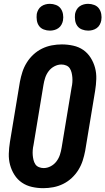

<svg xmlns="http://www.w3.org/2000/svg" viewBox="-20 -975 550 1003"><path d="M206 8Q176 8 147 1.5Q118 -5 94.5 -21Q71 -37 55.5 -61.5Q40 -86 32.5 -114Q25 -142 26 -172.5Q27 -203 32 -234L84 -548Q89 -574 97 -599Q105 -624 119.5 -647.5Q134 -671 154.5 -690Q175 -709 199.5 -721Q224 -733 250.5 -738Q277 -743 303 -743Q333 -743 362.5 -736.5Q392 -730 415 -714Q438 -698 453.5 -673.5Q469 -649 476.5 -621Q484 -593 483 -562.5Q482 -532 477 -501L425 -187Q420 -161 412 -136Q404 -111 389.5 -87.5Q375 -64 354.5 -45Q334 -26 309.5 -14Q285 -2 258.5 3Q232 8 206 8ZM208 -97Q227 -97 245 -106.5Q263 -116 275 -132Q287 -148 293 -166.5Q299 -185 302 -204L354 -518Q357 -531 358 -544.5Q359 -558 358 -570.5Q357 -583 354 -595.5Q351 -608 344.5 -618Q338 -628 326 -633Q314 -638 301 -638Q282 -638 264 -628.5Q246 -619 234 -603Q222 -587 216 -568.5Q210 -550 207 -531L155 -217Q152 -204 151 -190.5Q150 -177 151 -164.5Q152 -152 155 -139.5Q158 -127 164.5 -117Q171 -107 183 -102Q195 -97 208 -97ZM441 -815Q424 -815 408.5 -821Q393 -827 384 -839.5Q375 -852 372.5 -868.5Q370 -885 372 -902Q374 -913 380 -924Q386 -935 396 -942Q406 -949 417.5 -952Q429 -955 440 -955Q457 -955 472.5 -949Q488 -943 497 -930.5Q506 -918 509 -901.5Q512 -885 509 -868Q507 -857 501 -846Q495 -835 485 -828Q475 -821 463.5 -818Q452 -815 441 -815ZM241 -815Q224 -815 208.5 -821Q193 -827 184 -839.5Q175 -852 172.5 -868.5Q170 -885 172 -902Q174 -913 180 -924Q186 -935 196 -942Q206 -949 217.5 -952Q229 -955 240 -955Q257 -955 272.5 -949Q288 -943 297 -930.5Q306 -918 309 -901.5Q312 -885 309 -868Q307 -857 301 -846Q295 -835 285 -828Q275 -821 263.5 -818Q252 -815 241 -815Z"/></svg>

Font: Iosevka SS18 Extrabold
Style: Italic
Weight: 800
Italic angle: -9°
Monospace: yes
Designer: Belleve Invis
Foundry: Belleve Invis
Version: Version 25.1.1; ttfautohint (v1.8.4)